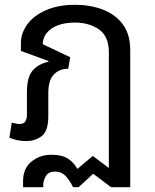

<svg xmlns="http://www.w3.org/2000/svg" viewBox="-20 -578 643 799"><path d="M76 201V176Q76 123 111 94.5Q146 66 193 66Q239 66 264 83Q289 100 302 125L366 71L433 121V-360Q433 -427 392 -455.5Q351 -484 292 -484Q230 -484 194 -458.5Q158 -433 158 -394L272 -340L264 -292Q227 -292 204 -268Q181 -244 181 -191V-94Q181 -33 154 -12Q127 9 88 9Q51 9 19 -5L29 -68Q36 -66 45 -64Q54 -62 62 -62Q92 -62 92 -101V-194Q92 -256 115 -283.5Q138 -311 181 -321L182 -324L67 -366V-399Q67 -440 93.5 -476.5Q120 -513 171 -535.5Q222 -558 293 -558Q355 -558 407 -538.5Q459 -519 490.5 -477.5Q522 -436 522 -369V201H442L368 145L307 201H284Q271 174 253.5 155Q236 136 209 136Q182 136 171 154.5Q160 173 160 192V201Z"/></svg>

Font: TSCustom
Style: Regular
Weight: 400
Designer: Monotype Design Team
Foundry: Monotype Imaging Inc.
Version: Version 2.004; ttfautohint (v1.8.3) -l 8 -r 50 -G 200 -x 14 